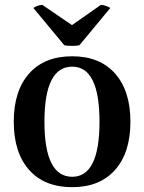

<svg xmlns="http://www.w3.org/2000/svg" viewBox="-20 -761 597 795"><path d="M37 -257Q37 -385 100.5 -456.5Q164 -528 279 -528Q393 -528 456.5 -456.5Q520 -385 520 -257Q520 -129 456.5 -57.5Q393 14 279 14Q164 14 100.5 -57.5Q37 -129 37 -257ZM392 -257Q392 -485 279 -485Q164 -485 164 -257Q164 -29 279 -29Q392 -29 392 -257ZM278 -657 398 -741Q406 -741 420.5 -736Q435 -731 436 -727L309 -574Q300 -571 280 -571Q255 -571 246 -574L119 -727Q120 -731 133.5 -736Q147 -741 155 -741Z"/></svg>

Font: Arima Madurai ExtraBold
Style: Regular
Weight: 800
Designer: Joana Correia and Natanael Gama
Foundry: NDISCOVER
Version: Version 1.020